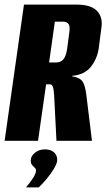

<svg xmlns="http://www.w3.org/2000/svg" viewBox="-22 -611 464 833"><path d="M-2 0 82 -591H311Q373 -591 399 -563.5Q425 -536 418 -491L406 -399Q399 -355 372 -321Q345 -287 291 -282V-280Q325 -274 336 -257.5Q347 -241 352 -204L377 0H223L213 -195Q212 -210 210.5 -221Q209 -232 205.5 -238.5Q202 -245 195 -245H178L143 0ZM191 -340H222Q241 -340 252.5 -353Q264 -366 269 -397L278 -465Q283 -495 276 -506Q269 -517 253 -517H216ZM91 202Q111 178 122.5 159.5Q134 141 134 130Q135 122 128.5 116.5Q122 111 116 103Q110 95 112 81Q113 65 130.5 51Q148 37 173 37Q199 37 213.5 51Q228 65 226 87Q224 101 211 122.5Q198 144 180.5 165Q163 186 146 202Z"/></svg>

Font: Alumni Sans ExtraBold
Style: Italic
Weight: 800
Italic angle: -8°
Designer: Robert E. Leuschke
Foundry: Robert E. Leuschke
Version: Version 1.016